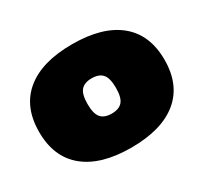

<svg xmlns="http://www.w3.org/2000/svg" viewBox="-111 -650 872 821"><g transform="rotate(-30 324.5 -240.0)"><path d="M15 -240Q15 -364 95 -429.5Q175 -495 324 -495Q474 -495 554 -429.5Q634 -364 634 -240Q634 -116 554 -50.5Q474 15 324 15Q175 15 95 -50.5Q15 -116 15 -240ZM394 -240Q394 -288 377 -307.5Q360 -327 324 -327Q288 -327 271 -307.5Q254 -288 254 -240Q254 -192 271 -172.5Q288 -153 324 -153Q360 -153 377 -172.5Q394 -192 394 -240Z"/></g></svg>

Font: Mitr
Style: Bold
Weight: 700
Designer: Thanarat Vachiruckul
Foundry: Cadson Demak
Version: Version 1.003